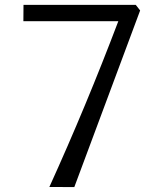

<svg xmlns="http://www.w3.org/2000/svg" viewBox="-20 -763 649 786"><path d="M284.2 2.9 182.1 2.4Q333 -329.6 464.4 -676.3H75.7L76.2 -743.2H535.6L553.7 -720.2Z"/></svg>

Font: HaufeMerriweatherSansLt
Style: Regular
Weight: 300
Designer: Eben Sorkin
Foundry: Eben Sorkin
Version: Version 1.56